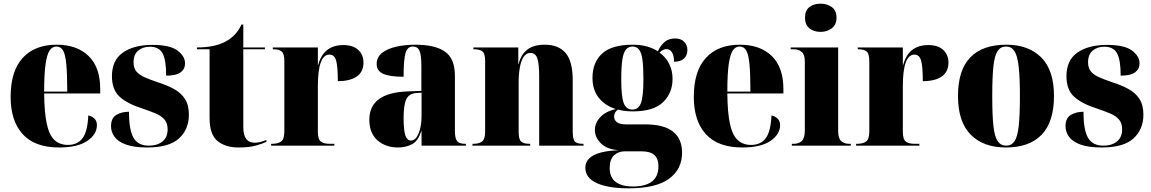

<svg xmlns="http://www.w3.org/2000/svg" viewBox="-20 -795 6284 1048"><path d="M303 10Q170 10 104 -62.5Q38 -135 38 -266Q38 -407 104 -479Q170 -551 289 -551Q400 -551 463.5 -489.5Q527 -428 527 -309V-285H221Q222 -182 235 -120.5Q248 -59 276.5 -31.5Q305 -4 351 -4Q403 -4 430.5 -40.5Q458 -77 462 -165Q483 -160 496 -147Q509 -134 509 -112Q509 -62 456.5 -26Q404 10 303 10ZM347 -295Q347 -390 342 -443.5Q337 -497 324.5 -519Q312 -541 288 -541Q265 -541 250.5 -519Q236 -497 228.5 -443.5Q221 -390 221 -295Z M784 10Q711 10 667.5 -6Q624 -22 605 -48.5Q586 -75 586 -106Q586 -150 614.5 -167.5Q643 -185 684 -185Q684 -85 709 -42.5Q734 0 792 0Q839 0 867 -23Q895 -46 895 -89Q895 -123 877.5 -143Q860 -163 830 -175.5Q800 -188 762 -201Q676 -228 633.5 -266.5Q591 -305 591 -379Q591 -467 651.5 -508.5Q712 -550 812 -550Q908 -550 949 -519Q990 -488 990 -449Q990 -418 965.5 -400Q941 -382 887 -382Q887 -469 867 -504.5Q847 -540 798 -540Q760 -540 734.5 -519Q709 -498 709 -455Q709 -424 724 -405.5Q739 -387 768 -374Q797 -361 841 -346Q892 -330 930 -309Q968 -288 989.5 -255Q1011 -222 1011 -169Q1011 -89 957 -39.5Q903 10 784 10Z M1282 10Q1210 10 1167 -25.5Q1124 -61 1124 -150V-526H1055V-536Q1145 -536 1203 -564Q1268 -595 1298 -661H1308V-536H1426V-526H1308V-101Q1308 -16 1370 -16Q1398 -16 1434 -31V-21Q1417 -12 1379 -1Q1341 10 1282 10Z M1460 0V-10H1464Q1498 -10 1515 -23Q1532 -36 1532 -79V-461Q1532 -501 1518 -513.5Q1504 -526 1472 -526H1469V-536H1715V-441H1717Q1746 -549 1854 -549Q1907 -549 1935.5 -522.5Q1964 -496 1964 -453Q1964 -403 1927.5 -377.5Q1891 -352 1824 -352Q1824 -433 1814.5 -465Q1805 -497 1778 -497Q1747 -497 1731 -454.5Q1715 -412 1715 -324V-76Q1715 -35 1731 -22.5Q1747 -10 1780 -10H1805V0Z M2152 10Q2085 10 2040.5 -29Q1996 -68 1996 -142Q1996 -288 2204 -296L2280 -299V-432Q2280 -494 2270 -517.5Q2260 -541 2233 -541Q2204 -541 2193.5 -505.5Q2183 -470 2183 -376Q2108 -376 2072 -392Q2036 -408 2036 -445Q2036 -483 2065 -506Q2094 -529 2142 -540Q2190 -551 2247 -551Q2355 -551 2409 -513Q2463 -475 2463 -382V-80Q2463 -40 2475 -25Q2487 -10 2519 -10H2523V0H2281V-79H2279Q2263 -26 2229.5 -8Q2196 10 2152 10ZM2223 -28Q2249 -28 2265 -67Q2281 -106 2281 -161V-289L2251 -287Q2212 -284 2197.5 -253Q2183 -222 2183 -151Q2183 -83 2192.5 -55.5Q2202 -28 2223 -28Z M2559 0V-10H2563Q2596 -10 2612 -23Q2628 -36 2628 -77V-463Q2628 -502 2613.5 -514Q2599 -526 2568 -526H2564V-536H2809V-446H2811Q2823 -496 2857.5 -523.5Q2892 -551 2954 -551Q3029 -551 3067.5 -505.5Q3106 -460 3106 -359V-80Q3106 -36 3117.5 -23Q3129 -10 3161 -10H3165V0H2923V-378Q2923 -446 2913 -476Q2903 -506 2875 -506Q2852 -506 2838 -484.5Q2824 -463 2817.5 -426.5Q2811 -390 2811 -346V-74Q2811 -35 2824.5 -22.5Q2838 -10 2870 -10H2874V0Z M3411 233Q3300 233 3237.5 204.5Q3175 176 3175 121Q3175 32 3357 25Q3292 20 3259.5 -13Q3227 -46 3227 -85Q3227 -123 3255.5 -154.5Q3284 -186 3341 -200Q3283 -218 3248.5 -261Q3214 -304 3214 -370Q3214 -455 3267 -503Q3320 -551 3434 -551Q3515 -551 3571 -515Q3584 -545 3606.5 -565Q3629 -585 3665 -585Q3697 -585 3714.5 -567Q3732 -549 3732 -522Q3732 -493 3713.5 -475.5Q3695 -458 3659 -458Q3659 -491 3648 -509Q3637 -527 3617 -527Q3599 -527 3580 -508Q3614 -483 3632.5 -446.5Q3651 -410 3651 -365Q3651 -287 3599 -237Q3547 -187 3434 -187Q3388 -187 3353 -197Q3332 -182 3332 -159Q3332 -141 3346.5 -128.5Q3361 -116 3401 -116H3503Q3604 -116 3653.5 -76.5Q3703 -37 3703 38Q3703 129 3631.5 181Q3560 233 3411 233ZM3432 -197Q3465 -197 3478.5 -232.5Q3492 -268 3492 -363Q3492 -432 3486.5 -470.5Q3481 -509 3467.5 -525Q3454 -541 3432 -541Q3410 -541 3396.5 -524.5Q3383 -508 3377 -469.5Q3371 -431 3371 -362Q3371 -267 3384.5 -232Q3398 -197 3432 -197ZM3433 223Q3574 223 3574 113Q3574 72 3552 51.5Q3530 31 3482 31H3390Q3355 31 3331.5 53Q3308 75 3308 122Q3308 175 3342 199Q3376 223 3433 223Z M4032 10Q3899 10 3833 -62.5Q3767 -135 3767 -266Q3767 -407 3833 -479Q3899 -551 4018 -551Q4129 -551 4192.5 -489.5Q4256 -428 4256 -309V-285H3950Q3951 -182 3964 -120.5Q3977 -59 4005.5 -31.5Q4034 -4 4080 -4Q4132 -4 4159.5 -40.5Q4187 -77 4191 -165Q4212 -160 4225 -147Q4238 -134 4238 -112Q4238 -62 4185.5 -26Q4133 10 4032 10ZM4076 -295Q4076 -390 4071 -443.5Q4066 -497 4053.5 -519Q4041 -541 4017 -541Q3994 -541 3979.5 -519Q3965 -497 3957.5 -443.5Q3950 -390 3950 -295Z M4459 -621Q4422 -621 4398 -640.5Q4374 -660 4374 -698Q4374 -738 4398 -756.5Q4422 -775 4459 -775Q4494 -775 4520 -756.5Q4546 -738 4546 -698Q4546 -660 4520 -640.5Q4494 -621 4459 -621ZM4302 0V-10H4313Q4340 -10 4356.5 -25.5Q4373 -41 4373 -84V-460Q4373 -497 4356 -511.5Q4339 -526 4313 -526H4296V-536H4555V-80Q4555 -40 4571.5 -25Q4588 -10 4614 -10H4624V0Z M4653 0V-10H4657Q4691 -10 4708 -23Q4725 -36 4725 -79V-461Q4725 -501 4711 -513.5Q4697 -526 4665 -526H4662V-536H4908V-441H4910Q4939 -549 5047 -549Q5100 -549 5128.5 -522.5Q5157 -496 5157 -453Q5157 -403 5120.5 -377.5Q5084 -352 5017 -352Q5017 -433 5007.5 -465Q4998 -497 4971 -497Q4940 -497 4924 -454.5Q4908 -412 4908 -324V-76Q4908 -35 4924 -22.5Q4940 -10 4973 -10H4998V0Z M5470 10Q5348 10 5278.5 -60Q5209 -130 5209 -271Q5209 -412 5276 -481.5Q5343 -551 5473 -551Q5594 -551 5663.5 -481.5Q5733 -412 5733 -271Q5733 -130 5666 -60Q5599 10 5470 10ZM5472 0Q5501 0 5517.5 -24Q5534 -48 5540.5 -107Q5547 -166 5547 -271Q5547 -375 5540 -434Q5533 -493 5516.5 -517Q5500 -541 5471 -541Q5442 -541 5425.5 -517Q5409 -493 5402.5 -434Q5396 -375 5396 -271Q5396 -166 5402.5 -107Q5409 -48 5426 -24Q5443 0 5472 0Z M5994 10Q5921 10 5877.5 -6Q5834 -22 5815 -48.5Q5796 -75 5796 -106Q5796 -150 5824.5 -167.5Q5853 -185 5894 -185Q5894 -85 5919 -42.5Q5944 0 6002 0Q6049 0 6077 -23Q6105 -46 6105 -89Q6105 -123 6087.5 -143Q6070 -163 6040 -175.5Q6010 -188 5972 -201Q5886 -228 5843.5 -266.5Q5801 -305 5801 -379Q5801 -467 5861.5 -508.5Q5922 -550 6022 -550Q6118 -550 6159 -519Q6200 -488 6200 -449Q6200 -418 6175.5 -400Q6151 -382 6097 -382Q6097 -469 6077 -504.5Q6057 -540 6008 -540Q5970 -540 5944.5 -519Q5919 -498 5919 -455Q5919 -424 5934 -405.5Q5949 -387 5978 -374Q6007 -361 6051 -346Q6102 -330 6140 -309Q6178 -288 6199.5 -255Q6221 -222 6221 -169Q6221 -89 6167 -39.5Q6113 10 5994 10Z"/></svg>

Font: Noto Serif Display SemiCondensed Black
Style: Regular
Weight: 900
Width: 4
Designer: Monotype Design Team
Foundry: Monotype Imaging Inc.
Version: Version 2.009